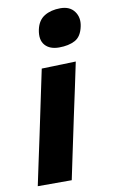

<svg xmlns="http://www.w3.org/2000/svg" viewBox="-85 -787 488 832"><g transform="rotate(-10 159.0 -371.0)"><path d="M12 0Q23.5 -53.5 34 -103.8Q44.5 -154 58 -216L68.5 -266Q84 -341 95.2 -393.2Q106.5 -445.5 117.5 -499L268 -503.5Q256.5 -448.5 245.2 -395.2Q234 -342 217.5 -266L207 -216Q194 -154 183.2 -103.5Q172.5 -53 161.5 0ZM208 -576Q166.5 -576 146 -599.8Q125.5 -623.5 134.5 -667.5Q143 -707.5 171.8 -725Q200.5 -742.5 242 -742.5Q283.5 -742.5 303.5 -715.2Q323.5 -688 315.5 -650Q306.5 -606 278.2 -591Q250 -576 208 -576Z"/></g></svg>

Font: Commissioner
Style: Bold Italic
Weight: 700
Italic angle: -12°
Designer: Kostas Bartsokas
Foundry: Kostas Bartsokas
Version: Version 1.000; ttfautohint (v1.8.3)